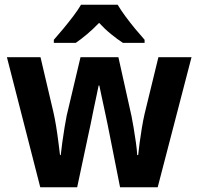

<svg xmlns="http://www.w3.org/2000/svg" viewBox="-20 -786 833 806"><path d="M440 -222Q437 -239 431 -267Q425 -295 418.5 -326Q412 -357 406 -384Q400 -411 397 -427H394Q391 -411 385 -383.5Q379 -356 372.5 -324.5Q366 -293 360.5 -265Q355 -237 351 -221L304 0H149L9 -546H150L204 -316Q210 -290 215.5 -256.5Q221 -223 225 -190.5Q229 -158 232 -135H235Q237 -156 241.5 -188Q246 -220 251 -251Q256 -282 260 -301L318 -546H477L532 -299Q536 -280 541 -249.5Q546 -219 550.5 -188Q555 -157 556 -135H560Q562 -155 566 -185.5Q570 -216 575.5 -249Q581 -282 587 -308L645 -546H784L642 0H484ZM474 -766Q487 -744 506.5 -717.5Q526 -691 547.5 -665Q569 -639 587 -619V-606H496Q473 -621 446.5 -642.5Q420 -664 396 -690Q371 -664 345.5 -642.5Q320 -621 298 -606H206V-619Q223 -638 245 -664.5Q267 -691 287.5 -718Q308 -745 320 -766Z"/></svg>

Font: Noto Sans SemiCondensed
Style: Bold
Weight: 700
Width: 4
Designer: Monotype Design Team
Foundry: Monotype Imaging Inc.
Version: Version 2.013; ttfautohint (v1.8.4.7-5d5b)